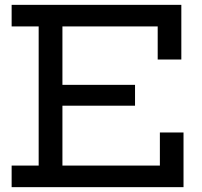

<svg xmlns="http://www.w3.org/2000/svg" viewBox="-20 -772 833 792"><path d="M537 -422V-336H195V-422ZM639.5 -225.5H737V0H28V-89H139.5V-663H28V-752H728V-526.5H630.5V-663H237.5V-89H639.5Z"/></svg>

Font: Hepta Slab ExtraLight Medium
Style: Regular
Weight: 500
Version: Version 1.100